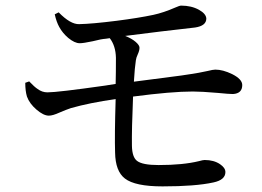

<svg xmlns="http://www.w3.org/2000/svg" viewBox="-20 -694 934 684"><path d="M559 -30Q461 -30 425 -58Q391 -84 390 -151Q388 -211 392 -341Q300 -328 233 -309Q215 -303 192 -293Q168 -282 154 -282Q135 -282 110 -303.5Q85 -325 76 -350Q70 -370 70 -399L84 -404Q103 -384 114 -377Q130 -365 149 -365Q185 -365 354 -389Q380 -393 392 -395Q393 -435 393 -488Q392 -531 371 -558L357 -556Q341 -555 310 -547Q277 -540 264 -540Q246 -540 223 -559Q203 -576 191 -598Q181 -616 175 -643L189 -650Q231 -607 262 -608Q309 -609 396 -620Q474 -630 526 -641Q563 -649 604 -667Q620 -674 625 -674Q662 -674 689 -659Q714 -645 715 -628Q715 -602 675 -596Q558 -583 426 -566Q449 -557 463 -545Q477 -533 477 -524Q477 -514 471 -501Q465 -488 464 -479Q460 -454 457 -403Q520 -411 626 -425Q649 -429 659 -430Q687 -434 719 -441Q739 -446 747 -446Q774 -446 807 -430Q843 -412 843 -391Q843 -361 810 -359Q796 -359 756 -363Q698 -368 667 -368Q591 -368 454 -350Q449 -231 450 -174Q451 -134 468 -121Q487 -106 545 -106Q632 -106 689 -120Q703 -124 709 -124Q742 -124 764 -109Q783 -96 783 -81Q783 -53 740 -44Q676 -30 559 -30Z"/></svg>

Font: GenRyuMin TW M
Style: Regular
Weight: 500
Version: Version 1.501;PS 1;hotconv 16.6.51;makeotf.lib2.5.65220